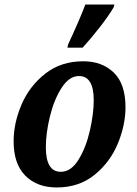

<svg xmlns="http://www.w3.org/2000/svg" viewBox="-20 -816 603 846"><path d="M40 -193Q40 -274 75 -355.5Q110 -437 179.5 -491.5Q249 -546 347 -546Q430 -546 481.5 -496Q533 -446 533 -343Q533 -265 499 -183Q465 -101 396.5 -45.5Q328 10 230 10Q143 10 91.5 -42Q40 -94 40 -193ZM393 -374Q393 -481 328 -481Q285 -481 251.5 -429Q218 -377 200 -303Q182 -229 182 -167Q182 -59 248 -59Q293 -59 326 -112.5Q359 -166 376 -240.5Q393 -315 393 -374ZM280 -620Q333 -734 356 -796H484L481 -784Q460 -748 420 -696.5Q380 -645 344 -606H277Z"/></svg>

Font: Noto Serif Narrow
Style: Bold Italic
Weight: 700
Width: 4
Italic angle: -12°
Designer: Monotype Design Team
Foundry: Monotype Imaging Inc.
Version: Version 1.001